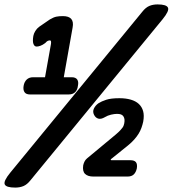

<svg xmlns="http://www.w3.org/2000/svg" viewBox="-107 -800 782 870"><path d="M-38 50Q-79 50 -85.5 35.5Q-92 21 -61 -17L538 -747Q553 -766 569.5 -773Q586 -780 607 -780Q647 -780 654 -765.5Q661 -751 630 -713L31 17Q16 36 -0.5 43Q-17 50 -38 50ZM316 0Q291 0 278.5 -12Q266 -24 270 -51Q272 -60 276 -68Q280 -76 287 -82L417 -190Q430 -201 437 -208.5Q444 -216 448 -221.5Q452 -227 453.5 -232Q455 -237 456 -241Q458 -252 457 -259.5Q456 -267 452 -273Q448 -279 441 -281.5Q434 -284 423 -284Q412 -284 396.5 -280.5Q381 -277 368 -269Q351 -259 338.5 -262.5Q326 -266 319 -280Q312 -294 318.5 -308Q325 -322 339 -332Q353 -341 374.5 -348Q396 -355 434 -355Q463 -355 485.5 -348.5Q508 -342 522 -329Q536 -316 541.5 -296.5Q547 -277 542 -249Q539 -235 534 -221Q529 -207 521 -194Q513 -181 501 -167.5Q489 -154 473 -141L396 -79Q394 -78 395 -76Q396 -74 398 -74H484Q502 -74 509 -65Q516 -56 513 -37Q509 -19 499 -9.5Q489 0 471 0ZM29 -372Q11 -372 4 -382.5Q-3 -393 0 -411Q3 -429 14 -439.5Q25 -450 43 -450H97L124 -601Q125 -609 124 -613Q123 -617 119 -617Q117 -617 113 -616Q109 -615 105 -612L98 -605Q86 -596 76 -592.5Q66 -589 59 -589Q49 -589 44.5 -601Q40 -613 44 -637Q46 -648 53 -659.5Q60 -671 71 -679L119 -712Q136 -722 148.5 -724.5Q161 -727 178 -727Q205 -727 216 -714Q227 -701 222 -675L182 -450H218Q236 -450 243 -439.5Q250 -429 246 -411Q244 -393 233.5 -382.5Q223 -372 204 -372Z"/></svg>

Font: Maple Mono ExtraBold
Style: Italic
Weight: 800
Italic angle: -10°
Monospace: yes
Designer: subframe7536
Version: Version 7.200